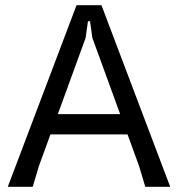

<svg xmlns="http://www.w3.org/2000/svg" viewBox="-20 -720 686 740"><path d="M10 0 275 -700H371L636 0H540L516 -80L336 -574L327 -638H319L310 -574L130 -80L106 0ZM132 -202V-280H512V-202Z"/></svg>

Font: AR One Sans
Style: Regular
Weight: 400
Designer: Niteesh Yadav
Foundry: Niteesh Yadav
Version: Version 1.001;gftools[0.9.33]